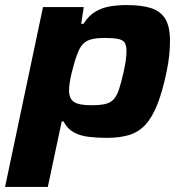

<svg xmlns="http://www.w3.org/2000/svg" viewBox="-35 -538 724 759"><path d="M-15 201 135 -510H296L286 -444H295Q316 -477 343 -492.5Q370 -508 401 -513Q432 -518 465 -518Q526 -518 563.5 -505.5Q601 -493 619 -462.5Q637 -432 637 -376Q637 -351 634 -320Q631 -289 623 -252Q607 -175 586.5 -124Q566 -73 539.5 -44.5Q513 -16 476 -4.5Q439 7 388 7Q350 7 316 3Q282 -1 256.5 -15Q231 -29 216 -58H209L154 201ZM325 -122Q359 -122 379.5 -126.5Q400 -131 413 -144Q426 -157 435 -183.5Q444 -210 454 -255Q460 -282 462.5 -301.5Q465 -321 465 -336Q465 -360 457 -370.5Q449 -381 430 -384.5Q411 -388 379 -388Q351 -388 332 -384Q313 -380 301 -371Q289 -362 280 -346Q275 -336 269 -320Q263 -304 257.5 -285Q252 -266 247.5 -246.5Q243 -227 240.5 -210.5Q238 -194 238 -181Q238 -148 257.5 -135Q277 -122 325 -122Z"/></svg>

Font: Saira Expanded
Style: Bold Italic
Weight: 700
Width: 7
Italic angle: -12°
Designer: Hector Gatti with collaboration of the Omnibus-Type team
Foundry: Omnibus-Type
Version: Version 1.101